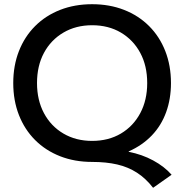

<svg xmlns="http://www.w3.org/2000/svg" viewBox="-20 -760 868 913"><path d="M708 133Q673 88 631 61Q589 34 537 22Q485 10 418 10Q335 10 266 -17Q197 -44 147 -94Q97 -144 70 -213Q43 -282 43 -365Q43 -448 70 -517Q97 -586 147 -636Q197 -686 266 -713Q335 -740 418 -740Q501 -740 570 -713Q639 -686 689 -636Q739 -586 766 -517Q793 -448 793 -365Q793 -290 770 -226.5Q747 -163 702 -116Q657 -69 592 -40V-38Q655 -26 708.5 3Q762 32 796 71ZM418 -90Q496 -90 555 -125Q614 -160 647 -222Q680 -284 680 -365Q680 -447 647 -508.5Q614 -570 555 -605Q496 -640 418 -640Q341 -640 281.5 -605Q222 -570 189 -508.5Q156 -447 156 -365Q156 -284 189 -222Q222 -160 281.5 -125Q341 -90 418 -90Z"/></svg>

Font: M PLUS 2 Thin Medium
Style: Regular
Weight: 500
Version: Version 1.001